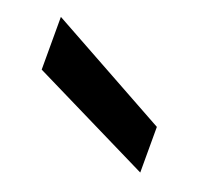

<svg xmlns="http://www.w3.org/2000/svg" viewBox="-53 -859 360 332"><g transform="rotate(20 127.0 -693.0)"><path d="M10 -796 231 -674V-590L10 -699Z"/></g></svg>

Font: SVN-Poppins Medium
Style: Regular
Weight: 500
Designer: Ninad Kale (Devanagari), Jonny Pinhorn (Latin)
Foundry: Indian Type Foundry
Version: Version 3.002 2017; ttfautohint (v1.8.3)